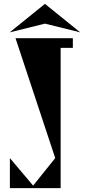

<svg xmlns="http://www.w3.org/2000/svg" viewBox="-20 -971 464 991"><path d="M212 -951 394 -804 212 -849 30 -804ZM356 -774V-724H293V0H31V-155L151 -13L265 -155L60 -774Z"/></svg>

Font: Chokokutai
Style: Regular
Weight: 400
Designer: 108号,108go
Foundry: Font Zone 108
Version: Version 1.000; ttfautohint (v1.8.3)